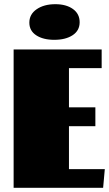

<svg xmlns="http://www.w3.org/2000/svg" viewBox="-20 -896 520 916"><path d="M45 0ZM360 -790Q360 -750 326.5 -728Q293 -706 239 -706Q186 -706 153 -727.5Q120 -749 120 -788Q120 -828 155 -852Q190 -876 244 -876Q296 -876 328 -853Q360 -830 360 -790ZM465 -660V-571H309V-384H435V-294H309V-89H480L472 0H45V-660Z"/></svg>

Font: Sansita Black
Style: Regular
Weight: 900
Designer: Pablo Cosgaya
Foundry: Omnibus-Type
Version: Version 1.006; ttfautohint (v1.5)